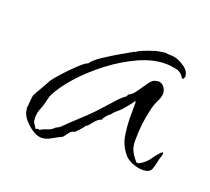

<svg xmlns="http://www.w3.org/2000/svg" viewBox="-59 -323 430 394"><g transform="rotate(20 156.0 -126.5)"><path d="M63 -1Q49 -1 32 -16.5Q15 -32 15 -47H14Q15 -51 16 -66Q17 -81 21 -82V-84Q22 -85 26 -92Q30 -99 34.5 -107Q39 -115 40 -117Q43 -122 56 -136.5Q69 -151 83 -164Q97 -177 101 -177Q107 -186 123.5 -197Q140 -208 157.5 -218Q175 -228 182 -232V-233L183 -232H184Q188 -236 199.5 -240.5Q211 -245 215 -246Q222 -249 229 -250Q236 -251 243 -252Q248 -251 253.5 -251Q259 -251 264 -250Q274 -248 286 -239.5Q298 -231 298 -219Q297 -218 296 -216Q295 -214 296 -213L292 -215Q286 -226 274 -228.5Q262 -231 251 -231Q224 -231 194 -217.5Q164 -204 135 -182Q106 -160 83.5 -135Q61 -110 50 -87L47 -75Q45 -65 41 -56Q37 -47 37 -36Q37 -28 39 -24.5Q41 -21 46 -14L48 -15V-14L50 -16L54 -15Q61 -19 69 -21.5Q77 -24 82 -29L84 -31Q90 -33 95 -38Q100 -43 104 -47Q119 -61 134 -75Q149 -89 162 -104Q169 -112 180 -124Q191 -136 199 -141L200 -145Q208 -148 215.5 -159Q223 -170 230.5 -180.5Q238 -191 245 -191L249 -192Q257 -192 262 -185.5Q267 -179 267 -172Q267 -164 262 -154Q257 -144 255 -136Q250 -115 248 -98.5Q246 -82 246 -61Q246 -48 250.5 -39Q255 -30 264 -20H269Q283 -28 289 -37Q295 -46 304 -56Q305 -56 306 -57Q307 -58 307 -58Q309 -58 309 -56Q309 -52 307.5 -48.5Q306 -45 305 -40Q303 -29 299.5 -19.5Q296 -10 280 -10Q271 -10 260 -14Q249 -18 242 -25Q227 -42 223.5 -62.5Q220 -83 220 -105V-137H218Q214 -131 209 -125Q204 -119 199 -113Q195 -109 189.5 -104.5Q184 -100 180 -94Q178 -94 172.5 -87.5Q167 -81 167 -78Q160 -77 151.5 -66Q143 -55 140 -55Q139 -52 133 -45.5Q127 -39 124 -36Q117 -35 112.5 -29Q108 -23 104 -18Q95 -14 84 -7.5Q73 -1 63 -1Z"/></g></svg>

Font: Qwitcher Grypen
Style: Regular
Weight: 400
Designer: Robert E. Leuschke
Foundry: Robert E. Leuschke
Version: Version 1.100; ttfautohint (v1.8.3)